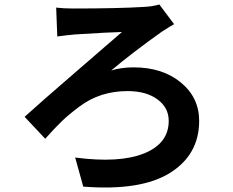

<svg xmlns="http://www.w3.org/2000/svg" viewBox="-20 -786 1040 858"><path d="M231 -752Q263 -748 307 -748Q507 -748 621 -755Q663 -757 692 -766L758 -678Q746 -672 704 -645Q564 -545 477 -471Q522 -485 577 -485Q706 -485 788 -417.5Q870 -350 870 -246Q870 -95 740 -13.5Q610 68 352 48L316 -82Q514 -56 624 -100.5Q734 -145 734 -246Q734 -305 683.5 -342Q633 -379 550 -379Q489 -379 435.5 -362Q382 -345 334.5 -309.5Q287 -274 256.5 -244.5Q226 -215 182 -166L90 -264Q159 -327 329 -473.5Q499 -620 525 -643Q470 -642 314 -632Q280 -629 236 -623Z"/></svg>

Font: Noto Sans Korean Bold
Style: Bold
Weight: 700
Designer: Ryoko NISHIZUKA  (kana & ideographs); Paul D. Hunt (Latin, Greek & Cyrillic); Wenlong ZHANG  (bopomofo); Sandoll Communi
Foundry: Adobe Systems Incorporated
Version: Version 1.000;PS 1;hotconv 1.0.78;makeotf.lib2.5.61930